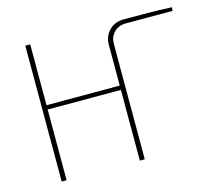

<svg xmlns="http://www.w3.org/2000/svg" viewBox="-99 -816 1072 942"><g transform="rotate(-15 437.0 -345.0)"><path d="M500 0V-588Q500 -632 529 -661Q558 -690 602 -690Q664 -690 724.5 -689.5Q785 -689 847 -686L845 -668H607Q571 -668 548 -645Q525 -622 525 -586V0ZM103 0V-690H128V0ZM120 -359V-381H510V-359Z"/></g></svg>

Font: Exo 2 Thin
Style: Regular
Weight: 250
Designer: Natanael Gama
Foundry: Natanael Gama
Version: Version 2.010